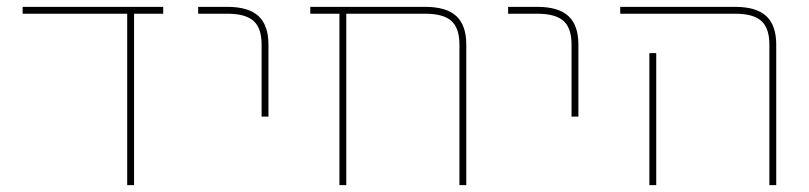

<svg xmlns="http://www.w3.org/2000/svg" viewBox="-20 -540 2360 560"><path d="M371 0H351V-500H46V-520H456V-500H371Z M643 -500H558V-520H643Q705 -520 734 -493Q763 -466 763 -410V-200H743V-410Q743 -458 719.5 -479Q696 -500 643 -500Z M1340 -410V0H1320V-410Q1320 -458 1296.5 -479Q1273 -500 1220 -500H990V0H970V-500H885V-520H1220Q1282 -520 1311 -493Q1340 -466 1340 -410Z M1547 -500H1462V-520H1547Q1609 -520 1638 -493Q1667 -466 1667 -410V-200H1647V-410Q1647 -458 1623.5 -479Q1600 -500 1547 -500Z M1874 -385H1894V-20V0H1874V-20ZM2124 -500H1789V-520H2124Q2186 -520 2215 -493Q2244 -466 2244 -410V0H2224V-410Q2224 -458 2200.5 -479Q2177 -500 2124 -500Z"/></svg>

Font: Mplus 1p Thin
Style: Regular
Weight: 250
Version: Version 1.061